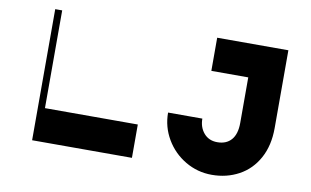

<svg xmlns="http://www.w3.org/2000/svg" viewBox="-74 -842 1627 1004"><g transform="rotate(10 740.0 -340.5)"><path d="M674 -177V0H144V-696H181V-177ZM1200 -520H1004V-696H1382V-283Q1382 -190 1345 -122.5Q1308 -55 1243.5 -20Q1179 15 1100 15Q1024 15 959.5 -23Q895 -61 857 -125.5Q819 -190 819 -266H1001Q1001 -220 1027.5 -189Q1054 -158 1099 -158Q1147 -158 1173.5 -188.5Q1200 -219 1200 -278Z"/></g></svg>

Font: Major Mono Display
Style: Regular
Weight: 400
Designer: Emre Parlak
Foundry: Emre Parlak
Version: Version 2.000; ttfautohint (v1.8) -l 8 -r 50 -G 200 -x 14 -D